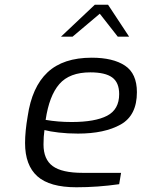

<svg xmlns="http://www.w3.org/2000/svg" viewBox="-20 -786 599 812"><path d="M86 -181Q86 -230 97 -294Q115 -418 181 -480Q247 -542 368 -542Q458 -542 508.5 -508.5Q559 -475 559 -396Q559 -298 490.5 -259.5Q422 -221 310 -221Q266 -221 228 -225.5Q190 -230 168 -236Q164 -209 164 -175Q164 -112 203 -83.5Q242 -55 330 -55H492L484 -7Q393 6 303 6Q190 6 138 -40.5Q86 -87 86 -181ZM484 -388Q484 -437 454.5 -458.5Q425 -480 362 -480Q274 -480 231 -430.5Q188 -381 173 -279Q225 -270 283 -270Q382 -270 433 -296.5Q484 -323 484 -388ZM381 -766H437L526 -631H478L402 -728L287 -631H238Z"/></svg>

Font: Exo
Style: Italic
Weight: 400
Italic angle: -9°
Designer: Natanael Gama
Foundry: Natanael Gama
Version: Version 1.500; ttfautohint (v1.6)